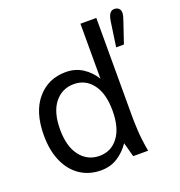

<svg xmlns="http://www.w3.org/2000/svg" viewBox="-132 -831 895 954"><g transform="rotate(-20 316.0 -353.5)"><path d="M242.1 12Q180.2 12 133 -19.1Q85.9 -50.1 59.4 -108.7Q33 -167.3 33 -248.7Q33 -371.4 91 -439.4Q149 -507.4 242.1 -507.4Q291.7 -507.4 330.3 -482.6Q368.9 -457.7 393.6 -417.3V-708H477.5V-186.4Q477.5 -162.2 479.8 -114.1Q482.1 -65.9 493.9 0H414.9L394.5 -75.5Q368 -36.7 330 -12.3Q292 12 242.1 12ZM259.5 -58.3Q320.8 -58.3 358.3 -107.5Q395.9 -156.8 395.9 -247.8Q395.9 -338.4 358.3 -387.9Q320.8 -437.4 259.5 -437.4Q196.5 -437.4 157.6 -388.5Q118.7 -339.5 118.7 -248.7Q118.7 -157.8 157.6 -108.1Q196.5 -58.3 259.5 -58.3ZM520.2 -536.9 539 -667.3Q543.3 -694.6 552.1 -707Q560.9 -719.4 576.5 -719.4Q589.5 -719.4 598.9 -711.7Q608.3 -703.9 608.3 -687.2Q608.3 -673.9 596.6 -641.2L561.2 -536.9Z"/></g></svg>

Font: Atkinson Hyperlegible Mono ExtraLight
Style: Regular
Weight: 200
Monospace: yes
Designer: Elliott Scott, Megan Eiswerth, Linus Boman, Theodore Petrosky, Letters from Sweden
Foundry: Applied Design Works, Letters from Sweden
Version: Version 2.001